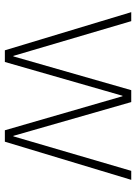

<svg xmlns="http://www.w3.org/2000/svg" viewBox="95 -655 560 790"><g transform="rotate(90 375.0 -260.0)"><path d="M187 0 30 -520H67L210 -35H212L351 -520H400L539 -35H541L683 -520H720L563 0H516L376 -484H374L235 0Z"/></g></svg>

Font: M PLUS 2 ExtraLight
Style: Regular
Weight: 250
Designer: Coji Morishita
Foundry: UNDERFOREST DESIGN
Version: Version 1.001